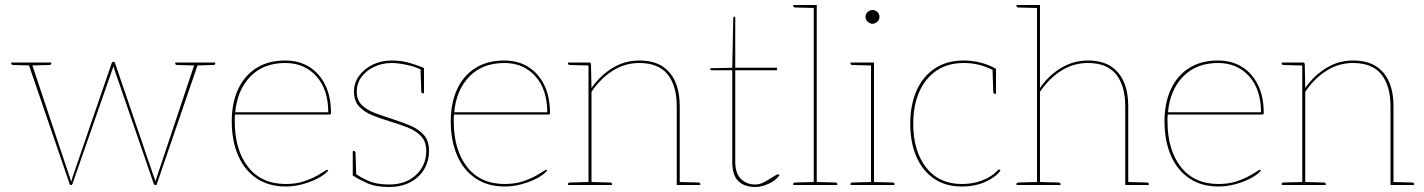

<svg xmlns="http://www.w3.org/2000/svg" viewBox="-20 -740 5698 768"><path d="M260 0 92 -490H103Q106 -490 108 -483L258 -34Q260 -29 262 -22Q264 -15 265 -13Q266 -17 267 -20.5Q268 -24 269 -27.5Q270 -31 271 -34L427 -488Q428 -490 429.5 -491.5Q431 -493 432 -493H435Q438 -493 440 -488L595 -34Q596 -31 597.5 -27.5Q599 -24 600 -20.5Q601 -17 602 -14Q603 -18 604 -21Q605 -24 606 -27.5Q607 -31 608 -34L758 -483Q760 -487 762.5 -488.5Q765 -490 767 -490H774L606 0H601Q597 0 595 -5L438 -461Q437 -465 436 -468.5Q435 -472 434 -475Q433 -472 432 -468.5Q431 -465 429 -461L270 -5Q268 0 265 0ZM98 -482V-490H114V-482ZM754 -482V-490H770V-482ZM110 -490 109 -478 32 -480Q30 -480 27.5 -481.5Q25 -483 25 -485V-490ZM185 -490V-485Q185 -483 182.5 -481.5Q180 -480 178 -480L101 -478L100 -490ZM766 -490 765 -478 688 -480Q686 -480 683.5 -481.5Q681 -483 681 -485V-490ZM841 -490V-485Q841 -483 838.5 -481.5Q836 -480 834 -480L757 -478L756 -490Z M1123 6Q1055 6 1006.5 -26.5Q958 -59 932.5 -118Q907 -177 907 -255Q907 -327 932 -382Q957 -437 1005 -467.5Q1053 -498 1121 -498Q1176 -498 1217 -472.5Q1258 -447 1281 -400Q1304 -353 1304 -287Q1304 -285 1302.5 -283.5Q1301 -282 1298 -282H920Q919 -275 919 -270Q919 -265 919 -255Q919 -140 972.5 -72Q1026 -4 1123 -4Q1164 -4 1196.5 -15Q1229 -26 1252 -39.5Q1275 -53 1284 -59Q1289 -62 1292 -59L1293 -58Q1280 -42 1253 -27.5Q1226 -13 1191.5 -3.5Q1157 6 1123 6ZM921 -291H1293Q1293 -382 1245.5 -435Q1198 -488 1121 -488Q1034 -488 981.5 -434Q929 -380 921 -291Z M1536 8Q1483 8 1448.5 -7.5Q1414 -23 1391 -38V-56L1402 -46Q1416 -34 1450.5 -18Q1485 -2 1536 -2Q1604 -2 1644.5 -40.5Q1685 -79 1685 -136Q1685 -173 1664.5 -195Q1644 -217 1611 -230Q1578 -243 1541 -254Q1504 -265 1470.5 -278.5Q1437 -292 1416.5 -314Q1396 -336 1396 -374Q1396 -409 1416.5 -437Q1437 -465 1471 -481.5Q1505 -498 1547 -498Q1588 -498 1623 -487Q1658 -476 1676 -468V-453L1665 -461Q1642 -473 1607 -480.5Q1572 -488 1547 -488Q1508 -488 1476 -472.5Q1444 -457 1425.5 -431.5Q1407 -406 1407 -374Q1407 -339 1428 -319Q1449 -299 1482 -287Q1515 -275 1552 -263Q1590 -251 1622.5 -237Q1655 -223 1675.5 -200Q1696 -177 1696 -137Q1696 -95 1676 -62Q1656 -29 1620 -10.5Q1584 8 1536 8ZM1662 -467 1676 -461V-367H1670Q1668 -367 1666.5 -369.5Q1665 -372 1665 -374ZM1405 -36 1391 -42V-136H1397Q1399 -136 1400.5 -133.5Q1402 -131 1402 -129Z M1999 6Q1931 6 1882.5 -26.5Q1834 -59 1808.5 -118Q1783 -177 1783 -255Q1783 -327 1808 -382Q1833 -437 1881 -467.5Q1929 -498 1997 -498Q2052 -498 2093 -472.5Q2134 -447 2157 -400Q2180 -353 2180 -287Q2180 -285 2178.5 -283.5Q2177 -282 2174 -282H1796Q1795 -275 1795 -270Q1795 -265 1795 -255Q1795 -140 1848.5 -72Q1902 -4 1999 -4Q2040 -4 2072.5 -15Q2105 -26 2128 -39.5Q2151 -53 2160 -59Q2165 -62 2168 -59L2169 -58Q2156 -42 2129 -27.5Q2102 -13 2067.5 -3.5Q2033 6 1999 6ZM1797 -291H2169Q2169 -382 2121.5 -435Q2074 -488 1997 -488Q1910 -488 1857.5 -434Q1805 -380 1797 -291Z M2334 0V-490H2337Q2344 -490 2344 -482L2346 -388Q2381 -438 2430 -468Q2479 -498 2537 -498Q2592 -498 2627.5 -476Q2663 -454 2681 -413Q2699 -372 2699 -314V0H2687V-314Q2687 -397 2650.5 -442.5Q2614 -488 2537 -488Q2480 -488 2431.5 -457.5Q2383 -427 2346 -373V0ZM2252 0V-5Q2252 -7 2254.5 -8.5Q2257 -10 2259 -10L2336 -12L2337 0ZM2343 0 2344 -12 2421 -10Q2423 -10 2425.5 -8.5Q2428 -7 2428 -5V0ZM2696 0 2697 -12 2774 -10Q2776 -10 2778.5 -8.5Q2781 -7 2781 -5V0ZM2337 -490 2336 -478 2259 -480Q2257 -480 2254.5 -481.5Q2252 -483 2252 -485V-490Z M3001 8Q2958 8 2933.5 -15.5Q2909 -39 2909 -93V-459H2828Q2824 -459 2822.5 -460.5Q2821 -462 2821 -464V-467L2909 -469L2913 -666Q2913 -673 2918 -673H2921V-469H3088V-459H2921V-93Q2921 -47 2943.5 -24.5Q2966 -2 3001 -2Q3019 -2 3038.5 -12.5Q3058 -23 3073 -33Q3088 -43 3092 -43Q3094 -43 3096 -41L3098 -39Q3084 -19 3055.5 -5.5Q3027 8 3001 8Z M3235 0V-720H3247V0ZM3153 0V-5Q3153 -7 3155.5 -8.5Q3158 -10 3160 -10L3237 -12L3238 0ZM3244 0 3245 -12 3322 -10Q3324 -10 3326.5 -8.5Q3329 -7 3329 -5V0ZM3238 -720 3237 -708 3160 -710Q3158 -710 3155.5 -711.5Q3153 -713 3153 -715V-720Z M3464 0V-490H3476V0ZM3382 0V-5Q3382 -7 3384.5 -8.5Q3387 -10 3389 -10L3466 -12L3467 0ZM3473 0 3474 -12 3551 -10Q3553 -10 3555.5 -8.5Q3558 -7 3558 -5V0ZM3467 -490 3466 -478 3389 -480Q3387 -480 3384.5 -481.5Q3382 -483 3382 -485V-490ZM3470 -645Q3459 -645 3450.5 -653.5Q3442 -662 3442 -672Q3442 -684 3450.5 -692Q3459 -700 3470 -700Q3481 -700 3489.5 -692Q3498 -684 3498 -672Q3498 -662 3489.5 -653.5Q3481 -645 3470 -645Z M3827 6Q3762 6 3716 -25.5Q3670 -57 3645.5 -113.5Q3621 -170 3621 -245Q3621 -320 3646 -377Q3671 -434 3719 -466Q3767 -498 3835 -498Q3868 -498 3900.5 -490Q3933 -482 3964 -465V-458H3955Q3927 -473 3897.5 -480.5Q3868 -488 3835 -488Q3771 -488 3726 -457.5Q3681 -427 3657 -372.5Q3633 -318 3633 -245Q3633 -136 3684.5 -70Q3736 -4 3827 -4Q3857 -4 3883.5 -10.5Q3910 -17 3933 -29.5Q3956 -42 3972 -60Q3974 -62 3976.5 -62Q3979 -62 3980 -60L3982 -58Q3964 -32 3922.5 -13Q3881 6 3827 6ZM3950 -465 3964 -459V-365H3958Q3956 -365 3954.5 -367.5Q3953 -370 3953 -372Z M4128 0V-720H4140V-388Q4174 -438 4224 -468Q4274 -498 4331 -498Q4386 -498 4421.5 -476Q4457 -454 4475 -413Q4493 -372 4493 -314V0H4481V-314Q4481 -397 4444.5 -442.5Q4408 -488 4331 -488Q4274 -488 4225.5 -457.5Q4177 -427 4140 -373V0ZM4490 0 4491 -12 4568 -10Q4570 -10 4572.5 -8.5Q4575 -7 4575 -5V0ZM4046 0V-5Q4046 -7 4048.5 -8.5Q4051 -10 4053 -10L4130 -12L4131 0ZM4131 -720 4130 -708 4053 -710Q4051 -710 4048.5 -711.5Q4046 -713 4046 -715V-720ZM4137 0 4138 -12 4215 -10Q4217 -10 4219.5 -8.5Q4222 -7 4222 -5V0Z M4854 6Q4786 6 4737.5 -26.5Q4689 -59 4663.5 -118Q4638 -177 4638 -255Q4638 -327 4663 -382Q4688 -437 4736 -467.5Q4784 -498 4852 -498Q4907 -498 4948 -472.5Q4989 -447 5012 -400Q5035 -353 5035 -287Q5035 -285 5033.5 -283.5Q5032 -282 5029 -282H4651Q4650 -275 4650 -270Q4650 -265 4650 -255Q4650 -140 4703.5 -72Q4757 -4 4854 -4Q4895 -4 4927.5 -15Q4960 -26 4983 -39.5Q5006 -53 5015 -59Q5020 -62 5023 -59L5024 -58Q5011 -42 4984 -27.5Q4957 -13 4922.5 -3.5Q4888 6 4854 6ZM4652 -291H5024Q5024 -382 4976.5 -435Q4929 -488 4852 -488Q4765 -488 4712.5 -434Q4660 -380 4652 -291Z M5189 0V-490H5192Q5199 -490 5199 -482L5201 -388Q5236 -438 5285 -468Q5334 -498 5392 -498Q5447 -498 5482.5 -476Q5518 -454 5536 -413Q5554 -372 5554 -314V0H5542V-314Q5542 -397 5505.5 -442.5Q5469 -488 5392 -488Q5335 -488 5286.5 -457.5Q5238 -427 5201 -373V0ZM5107 0V-5Q5107 -7 5109.5 -8.5Q5112 -10 5114 -10L5191 -12L5192 0ZM5198 0 5199 -12 5276 -10Q5278 -10 5280.5 -8.5Q5283 -7 5283 -5V0ZM5551 0 5552 -12 5629 -10Q5631 -10 5633.5 -8.5Q5636 -7 5636 -5V0ZM5192 -490 5191 -478 5114 -480Q5112 -480 5109.5 -481.5Q5107 -483 5107 -485V-490Z"/></svg>

Font: Aleo Thin
Style: Regular
Weight: 250
Designer: Alessio Laiso
Foundry: Alessio Laiso
Version: Version 2.001;gftools[0.9.29]